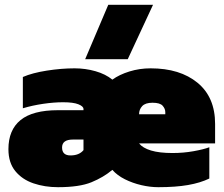

<svg xmlns="http://www.w3.org/2000/svg" viewBox="-20 -768 929 798"><path d="M334 -522 430 -748H616L511 -522ZM221 10Q166 10 119 -6Q72 -22 43.5 -57Q15 -92 15 -148Q15 -228 65.5 -269Q116 -310 221 -310H327V-315Q327 -326 306 -334.5Q285 -343 242 -343Q204 -343 159.5 -336.5Q115 -330 75 -318V-448Q114 -465 174.5 -474.5Q235 -484 290 -484Q335 -484 377 -472Q419 -460 447 -437Q476 -458 518 -471Q560 -484 606 -484Q728 -484 801 -424Q874 -364 874 -253V-172H558Q573 -153 607.5 -142.5Q642 -132 697 -132Q742 -132 784 -139.5Q826 -147 850 -156V-26Q813 -8 761.5 1Q710 10 638 10Q604 10 567.5 1.5Q531 -7 499 -23Q467 -39 447 -62Q410 -31 360 -10.5Q310 10 221 10ZM558 -293H667V-302Q667 -316 656 -328.5Q645 -341 614 -341Q584 -341 571 -327Q558 -313 558 -293ZM273 -122Q309 -122 327 -144V-188H283Q238 -188 238 -155Q238 -122 273 -122Z"/></svg>

Font: Kanit Black
Style: Regular
Weight: 900
Designer: Katatrad Team
Foundry: CadsonDemak
Version: Version 2.000; ttfautohint (v1.8.3)